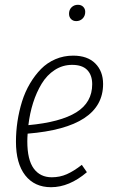

<svg xmlns="http://www.w3.org/2000/svg" viewBox="-20 -762 468 793"><path d="M294.9 -674.8Q281.7 -674.8 273.4 -683.3Q265.1 -691.9 265.1 -705.1Q265.1 -721.7 275.6 -731.9Q286.1 -742.2 301.8 -742.2Q315.4 -742.2 323.7 -733.9Q332 -725.6 332 -712.9Q332 -696.3 321.3 -685.5Q310.5 -674.8 294.9 -674.8ZM405.8 -415Q405.8 -235.4 94.2 -210Q92.8 -193.4 92.8 -178.2Q92.8 -102.1 119.4 -65.9Q146 -29.8 193.8 -29.8Q227.1 -29.8 255.9 -42.5Q284.7 -55.2 317.9 -81.1L338.9 -50.8Q266.1 11.2 190.9 11.2Q122.6 11.2 84.2 -37.8Q45.9 -86.9 45.9 -176.8Q45.9 -218.8 52.2 -260.7Q58.6 -302.7 71 -342.8Q83.5 -382.8 103.8 -417Q124 -451.2 149.4 -477.1Q174.8 -502.9 209 -517.6Q243.2 -532.2 282.2 -532.2Q341.3 -532.2 373.5 -500Q405.8 -467.8 405.8 -415ZM277.8 -494.1Q238.8 -494.1 206.3 -473.1Q173.8 -452.1 152.1 -416.3Q130.4 -380.4 116.7 -337.2Q103 -293.9 97.2 -245.1Q229.5 -257.3 295.2 -298.1Q360.8 -338.9 360.8 -414.1Q360.8 -451.7 340.3 -472.9Q319.8 -494.1 277.8 -494.1Z"/></svg>

Font: Fira Sans Compressed ExtraLight
Style: Italic
Weight: 250
Width: 3
Italic angle: -8°
Designer: Carrois Corporate & Edenspiekermann AG
Foundry: Carrois Corporate GbR & Edenspiekermann AG
Version: Version 4.203;PS 004.203;hotconv 1.0.88;makeotf.lib2.5.64775